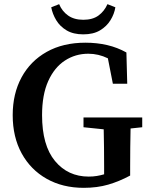

<svg xmlns="http://www.w3.org/2000/svg" viewBox="-20 -885 718 922"><path d="M382 17Q281 17 204 -26.5Q127 -70 84 -148.5Q41 -227 41 -332Q41 -435 83.5 -513.5Q126 -592 204.5 -636Q283 -680 390 -680Q446 -680 495 -668.5Q544 -657 587 -633L591 -483H522L498 -605Q453 -627 404 -627Q342 -627 291.5 -594Q241 -561 211.5 -495.5Q182 -430 182 -332Q182 -187 244 -112Q306 -37 406 -37Q427 -37 445 -40Q463 -43 480 -48V-87Q480 -131 479.5 -175.5Q479 -220 478 -264L381 -274V-321H663V-274L607 -268Q606 -222 605.5 -177Q605 -132 605 -85V-42Q553 -14 500 1.5Q447 17 382 17ZM226 -850 264 -865Q278 -831 307 -810.5Q336 -790 380 -790Q425 -790 453 -810.5Q481 -831 496 -865L534 -850Q529 -818 510.5 -788Q492 -758 460 -739Q428 -720 380 -720Q332 -720 300 -739Q268 -758 250 -788Q232 -818 226 -850Z"/></svg>

Font: Source Serif Pro SemiBold
Style: Regular
Weight: 600
Designer: Frank Grießhammer
Foundry: Adobe Systems Incorporated
Version: Version 3.001;hotconv 1.0.111;makeotfexe 2.5.65597